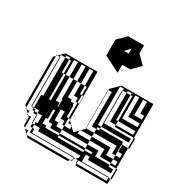

<svg xmlns="http://www.w3.org/2000/svg" viewBox="-170 -896 1013 1041"><g transform="rotate(30 337.0 -375.0)"><path d="M412 -396V-420H390V-396ZM136 -416V-480H124V-492H100V-480H124V-416ZM520 -416V-480H508V-492H484V-480H508V-416ZM412 -300V-324H390V-300ZM460 -468H456V-480H460ZM628 -396V-420H604V-492H580V-396ZM628 -348V-372H556V-492H532V-348ZM196 -228H200V-240H196ZM440 -240V-228H456V-240ZM604 -204V-224H600V-204ZM628 -156V-180H600V-156ZM316 -156V-174L310 -180H280V-156ZM628 -108V-132H600V-156H580V-204H440V-228H390V-204H440V-180H556V-132H600V-108ZM184 -144H172V-108H196V-96H280V-84H440V-96H280V-108H220V-132H196V-204H184ZM628 -12V-32H440V-12ZM412 -12H402L412 -22V-32H136V-36H412V-32H422L412 -22ZM460 -444H456V-468H460ZM76 -420H72V-444H76ZM460 -420H456V-444H460ZM412 -372V-396H390V-372ZM76 -372V-396H72V-372ZM460 -372H456V-396H460ZM412 -348V-372H390V-348ZM412 -324V-348H390V-324ZM76 -324V-348H72V-324ZM460 -324H456V-348H460ZM460 -300H456V-324H460ZM76 -300H72V-324H76ZM412 -276V-300H390V-276ZM280 -240V-300H268V-324H244V-400H220V-492H196V-400H220V-300H244V-288H264V-276H268V-240ZM412 -252V-276H390V-252ZM628 -252H456V-276H628ZM76 -252V-276H72V-252ZM172 -492H148V-400H172V-252H196V-240H200V-276H196V-400H172ZM76 -228H72V-252H76ZM412 -252H390V-228H412ZM280 -240H268V-204H280V-180H292V-198L290 -200V-204H280ZM76 -180V-204H72V-180ZM604 -204H600V-180H604ZM460 -300V-288H520V-300H484V-352H460V-348H456V-372H460V-352H508V-324H520V-300H628V-324H520V-352H484V-416H460V-396H456V-420H460V-416H508V-352H520V-416H484V-480H460V-492H436V-252H456V-240H600V-228H604V-224H640V-96H648V-32H640V-96H600V-108H532V-156H440V-180H370L390 -200V-204H388V-444H390V-420H412V-444H390V-450L440 -500H640V-288H648V-224H640V-288H460V-276H456V-300ZM124 -108H120V-132H100V-144H88V-156H76V-160H72V-180H76V-160H88V-156H100V-144H120V-132H124ZM76 -204H72V-228H76V-224H88V-240H100V-288H76V-276H72V-300H76V-288H100V-352H76V-348H72V-372H76V-352H100V-416H76V-396H72V-420H76V-416H124V-400H136V-240H148V-400H136V-416H100V-480H72V-468H76V-444H72V-468H58L90 -500H290V-348H292V-324H290V-348H280V-400H268V-492H244V-400H268V-348H280V-324H292V-300H290V-324H280V-300H290V-204H292V-198L310 -180H316V-174L340 -150L364 -174V-180H370L364 -174V-156H440V-132H508V-96H600V-84H628V-60H484V-80H460V-36H628V-32H640V0H440V-12H436V-32H422L436 -46V-60H172V-80H136V-96H148V-144H120V-160H88V-224H76ZM124 -84H120V-108H124ZM244 -132H280V-108H440V-96H484V-108H440V-132H280V-156H268V-180H244V-224H220V-156H244ZM124 -84V-80H136V-60H148V-36H136V-60H124V-80H120V-84ZM124 -36V-16L128 -12H402L390 0H140L128 -12H124V-16L104 -36H100V-40L90 -50V-100L82 -108H76V-114L58 -132H52V-138L40 -150V-450L52 -462V-468H58L52 -462V-138L58 -132H76V-114L82 -108H100V-40L104 -36ZM287 -600V-700L337 -750H437V-700L487 -650L437 -600H387V-550ZM387 -700 359 -672V-670H387Z"/></g></svg>

Font: Rubik Broken Fax
Style: Regular
Weight: 400
Designer: Hubert and Fischer, NaN
Foundry: Hubert and Fischer, NaN
Version: Version 2.201